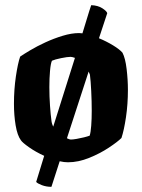

<svg xmlns="http://www.w3.org/2000/svg" viewBox="-20 -628 548 743"><path d="M454 -424Q465 -403 470 -361Q475 -319 475 -280Q475 -225 467.5 -174.5Q460 -124 450 -94Q435 -79 401 -56.5Q367 -34 325 -17Q283 0 243 0Q228 0 211 -4L179 95Q159 95 142 88.5Q125 82 120 76L151 -25Q118 -40 92.5 -58Q67 -76 61 -85Q47 -104 40.5 -143Q34 -182 34 -226Q34 -282 41.5 -332.5Q49 -383 58 -409Q71 -418 97 -433.5Q123 -449 155.5 -464Q188 -479 222.5 -489.5Q257 -500 286 -500Q292 -500 299 -499Q309 -531 317.5 -559.5Q326 -588 333 -608Q359 -607 376 -596Q393 -585 395 -577L363 -480Q392 -468 417.5 -452.5Q443 -437 454 -424ZM171 -291Q171 -255 173.5 -219Q176 -183 179 -162Q180 -150 186 -138L270 -404Q259 -408 253 -408Q241 -408 216.5 -403Q192 -398 181 -393Q176 -382 173.5 -353Q171 -324 171 -291ZM327 -103Q331 -115 333 -141.5Q335 -168 335 -199Q335 -236 333 -276Q331 -316 328 -339Q327 -342 325.5 -345Q324 -348 323 -351L239 -93Q249 -88 254 -88Q262 -88 276.5 -90.5Q291 -93 305 -96.5Q319 -100 327 -103Z"/></svg>

Font: Texturina 72pt ExtraBold
Style: Regular
Weight: 800
Designer: Guillermo Torres Carreño
Foundry: Omnibus-Type
Version: Version 1.002; ttfautohint (v1.8.3)